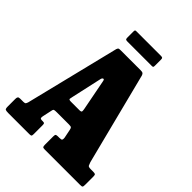

<svg xmlns="http://www.w3.org/2000/svg" viewBox="-250 -1037 1170 1170"><g transform="rotate(45 335.5 -452.0)"><path d="M0 -26.5V-92Q0 -103.5 4 -108.5Q8 -113.5 20.5 -113.5H48Q61 -113.5 64.2 -118.5Q67.5 -123.5 70.5 -132.5L220.5 -741.5Q224.5 -751.5 228.5 -753.2Q232.5 -755 246.5 -755H417Q431.5 -755 436.2 -751.2Q441 -747.5 444.5 -737.5L596 -142Q601 -128 604.5 -120.8Q608 -113.5 628 -113.5H647.5Q660 -113.5 665.5 -111Q671 -108.5 671 -95V-21Q671 -7 667.5 -3.5Q664 0 650 0H345Q331.5 0 328.2 -4.2Q325 -8.5 325 -22V-93.5Q325 -107 329 -110.2Q333 -113.5 345.5 -113.5H359Q374.5 -113.5 377.8 -118.5Q381 -123.5 379.5 -136.5L368 -193.5Q365.5 -205.5 361.2 -209Q357 -212.5 340 -212.5H238.5Q223.5 -212.5 216.2 -211Q209 -209.5 207 -198L193.5 -135.5Q191 -123.5 193.5 -118.5Q196 -113.5 206.5 -113.5H215Q226 -113.5 228.5 -109.8Q231 -106 231 -94.5V-18Q231 -5.5 227.2 -2.8Q223.5 0 212 0H31Q12 0 6 -3.5Q0 -7 0 -26.5ZM281.5 -543 238 -346.5Q235.5 -335.5 234.2 -327.2Q233 -319 251.5 -319H325Q341.5 -319 342 -327Q342.5 -335 340 -347.5L302 -543.5Q299.5 -560.5 291.8 -557.8Q284 -555 281.5 -543ZM218.5 -837.5V-891Q218.5 -898 220.2 -901.2Q222 -904.5 228.5 -904.5H441.5Q451 -904.5 454.8 -901.8Q458.5 -899 458.5 -889V-836.5Q458.5 -829 457 -825.2Q455.5 -821.5 447.5 -821.5H236Q226.5 -821.5 222.5 -824.2Q218.5 -827 218.5 -837.5Z"/></g></svg>

Font: Besley* Condensed Heavy
Style: Regular
Weight: 800
Width: 3
Designer: Owen Earl
Foundry: indestructible type*
Version: Version 3.000; ttfautohint (v1.8.3)